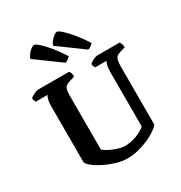

<svg xmlns="http://www.w3.org/2000/svg" viewBox="-219 -1137 1224 1295"><g transform="rotate(-30 392.5 -489.5)"><path d="M397.5 0Q357.5 0 312 -13.8Q266.5 -27.5 225.5 -48Q184.5 -68.5 157.2 -90.5Q130 -112.5 127.5 -130V-564.5Q127.5 -596 133.2 -616Q139 -636 145 -641.5H53.5Q51 -646.5 47 -654.2Q43 -662 42 -673Q47.5 -679.5 60 -686.5Q72.5 -693.5 85.2 -698.8Q98 -704 103.5 -704H348.5Q353 -698.5 357.5 -686.5Q362 -674.5 362 -659L318.5 -646Q301 -641 290.5 -632Q280 -623 275.8 -606.2Q271.5 -589.5 271.5 -560V-143Q282.5 -132 302 -121Q321.5 -110 344 -101.2Q366.5 -92.5 387.2 -87Q408 -81.5 421.5 -81.5Q456 -81.5 488.2 -89.8Q520.5 -98 546.8 -111.5Q573 -125 588 -140V-564Q588 -596 593.8 -616.2Q599.5 -636.5 604.5 -641.5H516Q512 -646 508.8 -654.2Q505.5 -662.5 504.5 -673Q510.5 -679.5 522.5 -686.8Q534.5 -694 547 -699Q559.5 -704 565.5 -704H741.5Q746.5 -698 750.8 -687Q755 -676 755.5 -659L717 -648Q697.5 -642.5 687 -633.8Q676.5 -625 672.2 -607Q668 -589 668 -554.5V-108Q655 -91 627 -72Q599 -53 561.5 -36.8Q524 -20.5 481.8 -10.2Q439.5 0 397.5 0ZM358 -768.5 165 -909.5Q171 -927 183.5 -942.8Q196 -958.5 210 -968.8Q224 -979 232.5 -979Q244.5 -979 270.2 -956Q296 -933 330 -892Q364 -851 398.5 -796.5Q394 -790 383 -781.5Q372 -773 358 -768.5ZM535.5 -768.5 342.5 -909.5Q348 -926.5 360.8 -942.2Q373.5 -958 387.5 -968.5Q401.5 -979 410.5 -979Q422 -979 448.2 -955.5Q474.5 -932 508.5 -891Q542.5 -850 576.5 -796.5Q571.5 -789.5 560 -780.5Q548.5 -771.5 535.5 -768.5Z"/></g></svg>

Font: Texturina Medium
Style: Regular
Weight: 500
Designer: Guillermo Torres Carreño
Foundry: Omnibus-Type
Version: Version 1.003